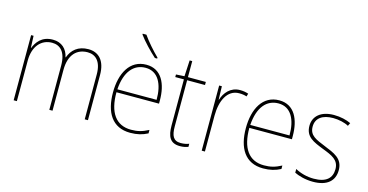

<svg xmlns="http://www.w3.org/2000/svg" viewBox="-78 -1129 2882 1503"><g transform="rotate(15 1362.5 -377.5)"><path d="M546 -538C462 -538 413 -493 390 -430H388C374 -495 330 -538 258 -538C166 -538 128 -478 109 -431H107L103 -528H83V0H109V-329C109 -445 171 -513 258 -513C322 -513 372 -471 372 -358V0H398V-331C398 -454 459 -513 546 -513C610 -513 659 -470 659 -364V0H685V-366C685 -484 628 -538 546 -538Z M954 -765H924V-758C958 -711 1018 -648 1065 -606H1084V-614C1041 -656 986 -718 954 -765ZM1016 -538C882 -538 818 -416 818 -261C818 -100 882 10 1029 10C1085 10 1128 -1 1170 -23V-51C1118 -24 1082 -15 1029 -15C907 -15 843 -105 844 -269H1189V-295C1189 -427 1140 -538 1016 -538ZM1016 -513C1118 -513 1164 -420 1163 -293H845C855 -438 920 -513 1016 -513Z M1432 -15C1371 -15 1354 -55 1354 -130V-503H1499V-528H1354V-658H1333L1326 -528L1258 -524V-503H1328V-130C1328 -42 1351 10 1432 10C1461 10 1480 5 1499 -2V-27C1481 -20 1459 -15 1432 -15Z M1775 -536C1697 -536 1652 -478 1634 -420H1632L1629 -528H1607V0H1633V-290C1633 -410 1678 -510 1775 -510C1799 -510 1818 -507 1836 -501L1843 -525C1823 -532 1800 -536 1775 -536Z M2093 -538C1959 -538 1895 -416 1895 -261C1895 -100 1959 10 2106 10C2162 10 2205 -1 2247 -23V-51C2195 -24 2159 -15 2106 -15C1984 -15 1920 -105 1921 -269H2266V-295C2266 -427 2217 -538 2093 -538ZM2093 -513C2195 -513 2241 -420 2240 -293H1922C1932 -438 1997 -513 2093 -513Z M2683 -130C2683 -226 2608 -251 2528 -284C2453 -315 2397 -334 2397 -407C2397 -477 2451 -513 2536 -513C2581 -513 2631 -502 2662 -484L2674 -509C2638 -526 2590 -538 2536 -538C2431 -538 2371 -485 2371 -407C2371 -317 2437 -292 2520 -259C2598 -229 2656 -206 2656 -131C2656 -59 2612 -15 2510 -15C2455 -15 2403 -29 2359 -53V-23C2391 -7 2446 10 2510 10C2626 10 2683 -44 2683 -130Z"/></g></svg>

Font: Noto Sans Sinhala SemiCondensed Thin
Style: Regular
Weight: 100
Width: 4
Designer: Jelle Bosma - Monotype Design Team
Foundry: Monotype Imaging Inc.
Version: Version 2.006